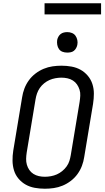

<svg xmlns="http://www.w3.org/2000/svg" viewBox="-20 -1144 640 1172"><path d="M254 8Q222 8 192 2.5Q162 -3 137 -17Q112 -31 93 -53.5Q74 -76 65.5 -104Q57 -132 56.5 -162.5Q56 -193 61 -225L115 -550Q119 -577 129 -603.5Q139 -630 156 -653.5Q173 -677 196.5 -695Q220 -713 246.5 -724Q273 -735 300.5 -739Q328 -743 355 -743Q387 -743 417 -737.5Q447 -732 472 -718Q497 -704 516 -681.5Q535 -659 544 -631Q553 -603 553 -572.5Q553 -542 548 -510L494 -185Q490 -158 480 -131.5Q470 -105 453 -81.5Q436 -58 412.5 -40Q389 -22 362.5 -11Q336 0 308.5 4Q281 8 254 8ZM254 -65Q272 -65 291 -68.5Q310 -72 327 -79.5Q344 -87 359.5 -99.5Q375 -112 386.5 -128Q398 -144 403.5 -161.5Q409 -179 412 -197L466 -522Q469 -542 470 -560.5Q471 -579 465.5 -596.5Q460 -614 450 -628.5Q440 -643 425 -652.5Q410 -662 392 -666Q374 -670 355 -670Q337 -670 318 -666.5Q299 -663 282 -655.5Q265 -648 249.5 -635.5Q234 -623 223 -607Q212 -591 206 -573.5Q200 -556 197 -538L143 -213Q140 -193 139.5 -174.5Q139 -156 144 -138.5Q149 -121 159 -106.5Q169 -92 184 -82.5Q199 -73 217 -69Q235 -65 254 -65ZM390 -823Q375 -823 361.5 -828Q348 -833 340 -844.5Q332 -856 329.5 -870.5Q327 -885 329 -900Q331 -910 336.5 -920Q342 -930 350.5 -936.5Q359 -943 369.5 -945.5Q380 -948 391 -948Q406 -948 419.5 -942.5Q433 -937 441 -925.5Q449 -914 452 -899.5Q455 -885 452 -870Q450 -860 444.5 -850Q439 -840 430.5 -833.5Q422 -827 411.5 -825Q401 -823 390 -823ZM252 -1056V-1124H597V-1056Z"/></svg>

Font: Iosevka Aile
Style: Italic
Weight: 400
Italic angle: -9°
Designer: Belleve Invis
Foundry: Belleve Invis
Version: Version 28.0.1; ttfautohint (v1.8.4)